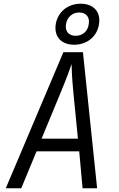

<svg xmlns="http://www.w3.org/2000/svg" viewBox="-20 -1010 640 1030"><path d="M378 -770C447 -770 501 -814 511 -880C522 -946 482 -990 413 -990C343 -990 290 -946 279 -880C269 -814 308 -770 378 -770ZM386 -818C349 -818 328 -842 334 -880C340 -918 368 -943 405 -943C442 -943 463 -918 456 -880C451 -842 423 -818 386 -818ZM11 0H94L176 -198H405L423 0H501L425 -730H320ZM203 -266 304 -510C338 -591 358 -649 364 -666C364 -649 366 -591 374 -510L398 -266Z"/></svg>

Font: JetBrains Mono Light
Style: Italic
Weight: 336
Italic angle: -9°
Monospace: yes
Designer: Philipp Nurullin, Konstantin Bulenkov
Foundry: JetBrains
Version: Version 2.305